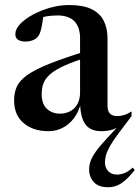

<svg xmlns="http://www.w3.org/2000/svg" viewBox="-20 -524 570 783"><path d="M516.5 -50.5 461.5 22.5Q439 52.5 427.5 73.5Q416 94.5 412 109.5Q408 124.5 408 138Q408 160 421.2 174Q434.5 188 457.5 188Q470.5 188 485.5 182.8Q500.5 177.5 521.5 159.5L529.5 170Q507 197.5 489.2 212.5Q471.5 227.5 455.2 233.5Q439 239.5 420 239.5Q381.5 239.5 362.5 218.5Q343.5 197.5 343.5 166.5Q343.5 150 349.5 132.8Q355.5 115.5 372 92.5Q388.5 69.5 419.5 36.5L472 -20L475.5 -15Q454.5 0.5 434.8 5.8Q415 11 393.5 11Q362 11 343.2 -2.2Q324.5 -15.5 316 -40.8Q307.5 -66 306.5 -102.5H309.5Q301 -68 282 -42.5Q263 -17 236.2 -3Q209.5 11 177.5 11Q115.5 11 76.5 -21.8Q37.5 -54.5 37.5 -115Q37.5 -146.5 48.8 -171Q60 -195.5 91 -217.8Q122 -240 181.2 -263.8Q240.5 -287.5 336 -317L340 -291.5Q279.5 -273 242 -256Q204.5 -239 184.5 -221.2Q164.5 -203.5 157.2 -184Q150 -164.5 150 -140.5Q150 -100 171.2 -80.2Q192.5 -60.5 224 -60.5Q248.5 -60.5 267 -70.8Q285.5 -81 296 -100.2Q306.5 -119.5 306.5 -147V-368Q306.5 -412.5 283.8 -436.8Q261 -461 214 -461Q192 -461 170.2 -457.5Q148.5 -454 134 -447.5L158 -468Q154.5 -436.5 149 -410.8Q143.5 -385 134 -374Q127 -365 113.2 -359.8Q99.5 -354.5 84 -354.5Q64 -354.5 53.2 -362.2Q42.5 -370 42.5 -384.5Q42.5 -405.5 62.2 -426.2Q82 -447 114.5 -464.5Q147 -482 185.5 -492.8Q224 -503.5 261.5 -503.5Q319 -503.5 353.2 -486.8Q387.5 -470 403 -439.5Q418.5 -409 418.5 -367V-93Q418.5 -78 423.2 -68.5Q428 -59 436.8 -54.8Q445.5 -50.5 457 -50.5Q471.5 -50.5 486.2 -55Q501 -59.5 516.5 -69.5Z"/></svg>

Font: Newsreader 60pt Medium
Style: Regular
Weight: 500
Designer: Hugues Gentile
Foundry: Production Type
Version: Version 1.003